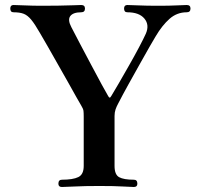

<svg xmlns="http://www.w3.org/2000/svg" viewBox="-20 -746 800 766"><path d="M227 0Q213 0 213 -13Q213 -29 227 -29Q271 -29 292.5 -39.5Q314 -50 314 -84V-281Q314 -296 313 -304Q312 -312 304 -325Q299 -333 285 -358Q271 -383 252 -417Q233 -451 212 -487.5Q191 -524 172 -558Q153 -592 139 -615Q119 -650 104.5 -667.5Q90 -685 74.5 -691Q59 -697 34 -697Q21 -697 21 -712Q21 -726 34 -726Q45 -726 78 -724.5Q111 -723 148 -723Q178 -723 212.5 -723.5Q247 -724 273.5 -725Q300 -726 304 -726Q319 -726 319 -712Q319 -697 304 -697Q272 -697 260.5 -682Q249 -667 265 -637Q279 -609 301 -568Q323 -527 345.5 -484Q368 -441 386.5 -407.5Q405 -374 412 -362Q415 -357 417.5 -356.5Q420 -356 424 -363Q434 -379 453 -412Q472 -445 494 -483.5Q516 -522 534.5 -557Q553 -592 562 -612Q577 -647 556 -672Q535 -697 488 -697Q475 -697 475 -712Q475 -726 488 -726Q499 -726 532 -724.5Q565 -723 612 -723Q656 -723 685.5 -724.5Q715 -726 725 -726Q740 -726 740 -712Q740 -697 725 -697Q686 -697 656.5 -671Q627 -645 601 -601Q594 -590 577 -560Q560 -530 537.5 -490Q515 -450 492 -408.5Q469 -367 451 -332Q445 -321 441 -309.5Q437 -298 437 -283V-84Q437 -49 455.5 -39Q474 -29 514 -29Q528 -29 528 -13Q528 0 514 0Q501 0 469.5 -2Q438 -4 376 -4Q317 -4 279 -2Q241 0 227 0Z"/></svg>

Font: Zen Old Mincho Black
Style: Regular
Weight: 900
Designer: Yoshimichi Ohira
Foundry: Positype
Version: Version 1.001